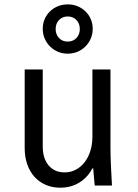

<svg xmlns="http://www.w3.org/2000/svg" viewBox="-20 -863 640 893"><path d="M493.8 -180V-540H409.8V-228Q409.8 -191.4 400.2 -160.9Q390.6 -130.4 373.3 -108.2Q356 -86 332.4 -73.6Q308.8 -61.2 280.4 -61.2Q233.6 -61.2 206.2 -93.7Q178.8 -126.2 178.8 -182V-540H94.8V-175Q94.8 -133 106.6 -99Q118.4 -65 140.2 -40.8Q162 -16.6 192.6 -3.3Q223.2 10 260.8 10Q301 10 333.8 -5.6Q366.6 -21.2 389.6 -49.3Q412.6 -77.4 425.3 -118Q438 -158.6 438 -208L383.6 -79.4H413.6Q415 -60 416.8 -40.4Q418.6 -20.8 420.6 0H500.8Q497.8 -48 495.8 -95Q493.8 -142 493.8 -180ZM178.8 -729.2Q178.8 -704.9 187.8 -683.8Q196.8 -662.8 212.8 -646.9Q228.7 -631 249.7 -622.2Q270.6 -613.4 295 -613.4Q319.3 -613.4 340.4 -622.2Q361.4 -631 377.3 -646.9Q393.2 -662.8 402.2 -683.8Q411.2 -704.9 411.2 -729.2Q411.2 -753.1 402.4 -773.8Q393.6 -794.4 377.6 -809.9Q361.7 -825.5 340.7 -834Q319.8 -842.6 295.2 -842.6Q270.6 -842.6 249.4 -834Q228.2 -825.4 212.3 -809.9Q196.4 -794.4 187.6 -773.8Q178.8 -753.1 178.8 -729.2ZM295 -669.6Q270.2 -669.6 254.5 -686.1Q238.8 -702.6 238.8 -728Q238.8 -753.4 254.5 -769.9Q270.2 -786.4 295 -786.4Q319.8 -786.4 335.5 -769.9Q351.2 -753.4 351.2 -728Q351.2 -702.6 335.5 -686.1Q319.8 -669.6 295 -669.6Z"/></svg>

Font: CommitMonoV143 ExtLt
Style: Regular
Weight: 200
Monospace: yes
Designer: Eigil Nikolajsen
Foundry: Eigil Nikolajsen
Version: Version 1.143